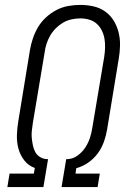

<svg xmlns="http://www.w3.org/2000/svg" viewBox="-20 -763 540 783"><path d="M10 0 19 -55H118L122 -78Q96 -87 79 -109Q62 -131 55 -157.5Q48 -184 49 -213Q50 -242 55 -271L102 -558Q106 -582 114 -606Q122 -630 135 -652Q148 -674 167.5 -692Q187 -710 210 -722Q233 -734 258 -738.5Q283 -743 307 -743Q335 -743 361.5 -737Q388 -731 409 -716Q430 -701 443.5 -679Q457 -657 463.5 -631.5Q470 -606 469.5 -578Q469 -550 464 -522L417 -236Q413 -211 404 -185.5Q395 -160 379 -138Q363 -116 340 -100Q317 -84 291 -77L288 -55H387L378 0H231L250 -114H256Q278 -115 297 -129Q316 -143 328.5 -162.5Q341 -182 347.5 -203Q354 -224 357 -245L405 -531Q408 -550 408.5 -569Q409 -588 406 -605.5Q403 -623 395 -639Q387 -655 374 -666.5Q361 -678 343.5 -683Q326 -688 307 -688Q290 -688 271.5 -684Q253 -680 237 -670.5Q221 -661 207.5 -647.5Q194 -634 184.5 -617.5Q175 -601 169.5 -583.5Q164 -566 162 -549L114 -262Q112 -247 110 -231.5Q108 -216 109.5 -201Q111 -186 114 -171Q117 -156 123.5 -143.5Q130 -131 142.5 -123Q155 -115 171 -114H176L157 0Z"/></svg>

Font: Iosevka Light
Style: Italic
Weight: 300
Italic angle: -9°
Monospace: yes
Designer: Belleve Invis
Foundry: Belleve Invis
Version: Version 32.5.0; ttfautohint (v1.8.4)